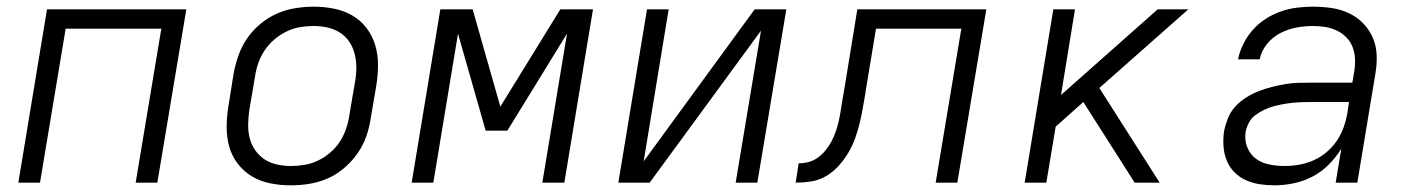

<svg xmlns="http://www.w3.org/2000/svg" viewBox="-20 -548 4240 576"><path d="M35 0 121 -520H539L452 0H387L464 -462H177L100 0Z M852 8Q852 8 852 8Q852 8 852 8Q821 8 791 2Q761 -4 736.5 -18.5Q712 -33 694 -56Q676 -79 668 -107Q660 -135 660 -166Q660 -197 665 -228L681 -328Q686 -355 695.5 -382Q705 -409 721.5 -433Q738 -457 761.5 -476.5Q785 -496 811.5 -507.5Q838 -519 866 -523.5Q894 -528 921 -528Q921 -528 921 -528Q921 -528 921 -528Q952 -528 982 -522Q1012 -516 1037 -501.5Q1062 -487 1079.5 -464Q1097 -441 1105.5 -413Q1114 -385 1114 -354Q1114 -323 1109 -292L1092 -192Q1088 -165 1078.5 -138Q1069 -111 1052 -87Q1035 -63 1012 -43.5Q989 -24 962.5 -12.5Q936 -1 908 3.5Q880 8 852 8ZM853 -50Q873 -50 894 -53.5Q915 -57 934.5 -66.5Q954 -76 971 -90.5Q988 -105 999.5 -123Q1011 -141 1018 -161Q1025 -181 1028 -202L1045 -302Q1049 -323 1049 -344.5Q1049 -366 1044 -386Q1039 -406 1028 -422.5Q1017 -439 1000 -450Q983 -461 962.5 -465.5Q942 -470 920 -470Q900 -470 879.5 -466.5Q859 -463 839.5 -453.5Q820 -444 803 -429.5Q786 -415 774 -397Q762 -379 755 -359Q748 -339 745 -318L728 -218Q725 -197 724.5 -175.5Q724 -154 729 -134Q734 -114 745.5 -97.5Q757 -81 773.5 -70Q790 -59 811 -54.5Q832 -50 853 -50Z M1215 0 1301 -520H1398L1481 -228L1661 -520H1759L1673 0H1607L1681 -447L1502 -156H1437L1354 -447L1280 0Z M1835 0 1921 -520H1986L1911 -64L2244 -520H2339L2252 0H2187L2263 -456L1929 0Z M2367 0 2376 -58Q2391 -58 2406 -62Q2421 -66 2434 -75.5Q2447 -85 2457 -97.5Q2467 -110 2474.5 -124Q2482 -138 2487 -152.5Q2492 -167 2495.5 -182Q2499 -197 2501.5 -212Q2504 -227 2506 -241Q2508 -251 2509.5 -261Q2511 -271 2513 -281L2552 -520H2939L2852 0H2787L2864 -462H2608L2576 -269Q2576 -269 2576 -269Q2576 -269 2576 -269V-267Q2572 -245 2568 -222Q2564 -199 2558.5 -176.5Q2553 -154 2545 -132Q2537 -110 2524.5 -89Q2512 -68 2495 -49.5Q2478 -31 2457 -19Q2436 -7 2412.5 -3.5Q2389 0 2367 0Z M3054 0 3140 -520H3205L3163 -263L3453 -520H3545L3278 -284L3459 0H3384L3230 -242L3147 -168L3119 0Z M3803 8Q3803 8 3803 8Q3803 8 3803 8H3802Q3780 8 3758 4.5Q3736 1 3716.5 -8Q3697 -17 3682.5 -32Q3668 -47 3660 -67Q3652 -87 3650.5 -109Q3649 -131 3652 -154Q3656 -173 3663.5 -192.5Q3671 -212 3685.5 -228Q3700 -244 3718.5 -255.5Q3737 -267 3756 -274.5Q3775 -282 3795 -287Q3815 -292 3835 -295.5Q3855 -299 3875 -299.5Q3895 -300 3914 -300H4037L4043 -335Q4046 -354 4045 -372.5Q4044 -391 4037.5 -407.5Q4031 -424 4018.5 -436.5Q4006 -449 3990 -456.5Q3974 -464 3956 -467Q3938 -470 3919 -470Q3895 -470 3870 -465.5Q3845 -461 3821.5 -449Q3798 -437 3781 -416Q3764 -395 3759 -370H3694Q3699 -394 3710.5 -417Q3722 -440 3739 -459Q3756 -478 3778 -492Q3800 -506 3823.5 -514Q3847 -522 3871 -525Q3895 -528 3919 -528Q3947 -528 3974.5 -524Q4002 -520 4026.5 -508.5Q4051 -497 4069.5 -478Q4088 -459 4098.5 -434.5Q4109 -410 4110 -382Q4111 -354 4106 -326L4052 0H3987L4004 -102Q3988 -76 3966 -54Q3944 -32 3917 -18Q3890 -4 3860.5 2Q3831 8 3803 8ZM3835 -50Q3856 -50 3878 -54Q3900 -58 3920.5 -67Q3941 -76 3959 -91Q3977 -106 3990 -125Q4003 -144 4010.5 -165Q4018 -186 4022 -208L4027 -242H3914Q3900 -242 3886 -241.5Q3872 -241 3857.5 -239.5Q3843 -238 3829 -235.5Q3815 -233 3800.5 -229Q3786 -225 3772.5 -218.5Q3759 -212 3746.5 -203Q3734 -194 3727 -180.5Q3720 -167 3717 -153Q3713 -129 3721.5 -107Q3730 -85 3747.5 -72Q3765 -59 3788 -54.5Q3811 -50 3835 -50Z"/></svg>

Font: Iosevka SS04 Lt Ex Obl
Style: Regular
Weight: 300
Width: 7
Italic angle: -9°
Monospace: yes
Designer: Belleve Invis
Foundry: Belleve Invis
Version: Version 19.0.0; ttfautohint (v1.8.4)